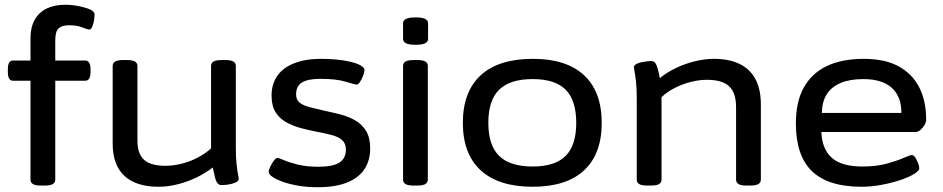

<svg xmlns="http://www.w3.org/2000/svg" viewBox="-20 -777 3957 806"><path d="M153 2Q128 2 118 -4.5Q108 -11 108 -23V-438H35Q13 -438 13 -474V-487Q13 -523 35 -523H108V-617Q108 -662 125.5 -693.5Q143 -725 175.5 -741Q208 -757 254 -757Q281 -757 309.5 -751.5Q338 -746 357.5 -737.5Q377 -729 377 -716Q377 -711 376 -700.5Q375 -690 372 -679Q369 -668 365 -660.5Q361 -653 355 -653Q347 -653 325 -662Q303 -671 270 -671Q241 -671 226.5 -658.5Q212 -646 212 -607V-523H337Q360 -523 360 -487V-474Q360 -438 337 -438H212V-23Q212 -11 202 -4.5Q192 2 167 2Z M646 7Q551 7 502 -39Q453 -85 453 -174V-500Q453 -512 463 -518.5Q473 -525 498 -525H512Q537 -525 547 -518.5Q557 -512 557 -500V-186Q557 -131 585 -106Q613 -81 674 -81Q708 -81 743.5 -90Q779 -99 811 -116Q843 -133 866 -154V-500Q866 -512 876 -518.5Q886 -525 911 -525H925Q950 -525 960 -518.5Q970 -512 970 -500V-158Q970 -116 973 -88.5Q976 -61 979 -46.5Q982 -32 982 -26Q982 -18 973 -13Q964 -8 951.5 -5Q939 -2 927.5 -1Q916 0 910 0Q900 0 893.5 -7.5Q887 -15 883 -31Q879 -47 873 -74Q844 -51 806 -32.5Q768 -14 726.5 -3.5Q685 7 646 7Z M1314 9Q1272 9 1235 3Q1198 -3 1169.5 -13Q1141 -23 1124.5 -34Q1108 -45 1108 -56Q1108 -64 1114.5 -77.5Q1121 -91 1129.5 -102.5Q1138 -114 1145 -114Q1151 -114 1172.5 -104.5Q1194 -95 1230.5 -86Q1267 -77 1317 -77Q1377 -77 1404.5 -94.5Q1432 -112 1432 -149Q1432 -175 1416 -189Q1400 -203 1371.5 -210.5Q1343 -218 1305 -225Q1273 -231 1240.5 -240Q1208 -249 1180.5 -264.5Q1153 -280 1136.5 -306.5Q1120 -333 1120 -376Q1120 -424 1144 -458.5Q1168 -493 1215 -511.5Q1262 -530 1328 -530Q1361 -530 1393 -527Q1425 -524 1452 -517.5Q1479 -511 1494.5 -502Q1510 -493 1510 -483Q1510 -474 1504.5 -459.5Q1499 -445 1491.5 -433.5Q1484 -422 1477 -422Q1470 -422 1431 -434Q1392 -446 1325 -446Q1273 -446 1248 -431Q1223 -416 1223 -381Q1223 -358 1238 -346Q1253 -334 1280.5 -327Q1308 -320 1343 -312Q1376 -305 1409.5 -296.5Q1443 -288 1471.5 -271.5Q1500 -255 1517 -227Q1534 -199 1534 -154Q1534 -102 1509 -65.5Q1484 -29 1435 -10Q1386 9 1314 9Z M1717 2Q1692 2 1682 -4.5Q1672 -11 1672 -23V-500Q1672 -512 1682 -518.5Q1692 -525 1717 -525H1731Q1756 -525 1766 -518.5Q1776 -512 1776 -500V-23Q1776 -11 1766 -4.5Q1756 2 1731 2ZM1725 -589Q1696 -589 1684 -595.5Q1672 -602 1672 -614V-679Q1672 -691 1684 -697.5Q1696 -704 1725 -704Q1753 -704 1765 -697.5Q1777 -691 1777 -679V-614Q1777 -602 1765 -595.5Q1753 -589 1725 -589Z M2216 7Q2073 7 1998 -62Q1923 -131 1923 -261Q1923 -392 1998 -461Q2073 -530 2217 -530Q2358 -530 2432 -461Q2506 -392 2506 -261Q2506 -131 2432 -62Q2358 7 2216 7ZM2216 -78Q2310 -78 2354.5 -122.5Q2399 -167 2399 -261Q2399 -356 2354.5 -400.5Q2310 -445 2216 -445Q2121 -445 2075.5 -400.5Q2030 -356 2030 -261Q2030 -167 2075.5 -122.5Q2121 -78 2216 -78Z M2698 2Q2673 2 2663 -4.5Q2653 -11 2653 -23V-365Q2653 -407 2650 -433.5Q2647 -460 2644 -475Q2641 -490 2641 -494Q2641 -502 2650 -507.5Q2659 -513 2671.5 -515.5Q2684 -518 2695.5 -519.5Q2707 -521 2713 -521Q2724 -521 2730 -513.5Q2736 -506 2740.5 -490.5Q2745 -475 2750 -449Q2779 -473 2816.5 -491Q2854 -509 2896 -519.5Q2938 -530 2976 -530Q3041 -530 3085 -508.5Q3129 -487 3151.5 -444.5Q3174 -402 3174 -339V-23Q3174 -11 3164 -4.5Q3154 2 3129 2H3115Q3090 2 3080 -4.5Q3070 -11 3070 -23V-327Q3070 -387 3041 -414.5Q3012 -442 2947 -442Q2915 -442 2879.5 -433Q2844 -424 2812 -407.5Q2780 -391 2757 -369V-23Q2757 -11 2747 -4.5Q2737 2 2712 2Z M3596 7Q3457 7 3389 -58Q3321 -123 3321 -259Q3321 -350 3354.5 -410Q3388 -470 3451.5 -500Q3515 -530 3606 -530Q3695 -530 3752.5 -498.5Q3810 -467 3839 -410Q3868 -353 3868 -274Q3868 -264 3861 -252Q3854 -240 3844 -231.5Q3834 -223 3823 -223H3428Q3431 -150 3472.5 -114Q3514 -78 3600 -78Q3659 -78 3702.5 -90Q3746 -102 3773 -114Q3800 -126 3808 -126Q3816 -126 3822.5 -115.5Q3829 -105 3834 -92Q3839 -79 3839 -71Q3839 -60 3817 -46.5Q3795 -33 3759 -21Q3723 -9 3680.5 -1Q3638 7 3596 7ZM3430 -303H3764Q3764 -372 3723.5 -408.5Q3683 -445 3604 -445Q3547 -445 3508.5 -428.5Q3470 -412 3450.5 -381Q3431 -350 3430 -303Z"/></svg>

Font: Asap Expanded Medium
Style: Regular
Weight: 500
Width: 7
Designer: Pablo Cosgaya
Foundry: Omnibus-Type
Version: Version 3.001